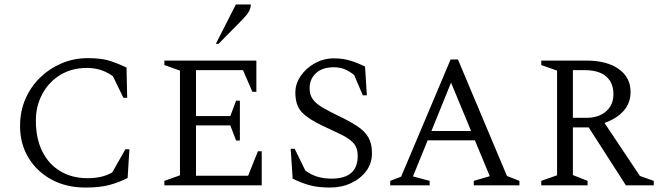

<svg xmlns="http://www.w3.org/2000/svg" viewBox="-20 -832 2955 862"><path d="M364 10Q278 10 212 -25.5Q146 -61 108 -123.5Q70 -186 70 -266Q70 -332 94 -387.5Q118 -443 160.5 -484Q203 -525 257.5 -548Q312 -571 374 -571Q437 -571 474.5 -558.5Q512 -546 548 -529L551 -393H534L487 -490Q458 -510 430 -518.5Q402 -527 370 -527Q302 -527 250.5 -495.5Q199 -464 170 -410Q141 -356 141 -291Q141 -210 170 -152Q199 -94 251.5 -63Q304 -32 373 -32Q440 -32 484 -58L543 -162H561L553 -33Q516 -14 473 -2Q430 10 364 10Z M718 0V-20L788 -45V-515L718 -540V-560H1131V-420H1113L1071 -517H860V-311H1014L1040 -380H1057V-201H1040L1014 -269H860V-43H1094L1138 -153H1155V0ZM949 -635 1039 -812H1106Q1106 -797 1099 -783Q1092 -769 1073 -749L961 -635Z M1462 10Q1409 10 1371.5 0Q1334 -10 1294 -30L1285 -164H1303L1351 -66Q1380 -45 1409 -37.5Q1438 -30 1468 -30Q1586 -30 1586 -132Q1586 -169 1566.5 -190Q1547 -211 1510.5 -228.5Q1474 -246 1423 -270Q1362 -299 1334 -329.5Q1306 -360 1306 -416Q1306 -456 1330 -491Q1354 -526 1393.5 -548Q1433 -570 1479 -570Q1519 -570 1552 -560Q1585 -550 1619 -533L1627 -404H1609L1570 -495Q1548 -513 1527 -521.5Q1506 -530 1479 -530Q1427 -530 1398.5 -503.5Q1370 -477 1370 -436Q1370 -407 1383.5 -387.5Q1397 -368 1424.5 -351.5Q1452 -335 1495 -314Q1550 -288 1584 -265.5Q1618 -243 1634 -215Q1650 -187 1650 -144Q1650 -99 1624.5 -64.5Q1599 -30 1556.5 -10Q1514 10 1462 10Z M1732 0V-20L1781 -39L2003 -565H2036L2256 -42L2312 -20V0H2107V-20L2179 -41L2112 -202H1900L1834 -40L1909 -20V0ZM1917 -244H2095L2005 -461Z M2410 0V-20L2481 -45V-515L2410 -540V-560H2612Q2705 -560 2758 -522Q2811 -484 2811 -420Q2811 -369 2779.5 -334Q2748 -299 2694 -280L2853 -42L2915 -20V0H2790L2623 -260H2552V-46L2618 -20V0ZM2607 -517H2552V-303H2612Q2668 -303 2701 -332Q2734 -361 2734 -409Q2734 -461 2701 -489Q2668 -517 2607 -517Z"/></svg>

Font: Spectral SC Light
Style: Regular
Weight: 300
Designer: Jean-Baptiste Levee
Foundry: Production Type
Version: Version 2.001